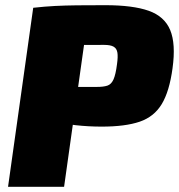

<svg xmlns="http://www.w3.org/2000/svg" viewBox="-20 -720 690 740"><path d="M386 -700Q492 -700 553 -678.5Q614 -657 636 -604Q658 -551 645 -457Q633 -368 603.5 -319Q574 -270 518.5 -251Q463 -232 372 -232Q321 -232 271.5 -237.5Q222 -243 179.5 -252Q137 -261 107 -271Q77 -281 66 -289L72 -385Q140 -385 213 -385Q286 -385 353 -385Q379 -385 394 -390Q409 -395 417.5 -414Q426 -433 431 -473Q435 -501 432.5 -517Q430 -533 418 -540Q406 -547 381 -547Q278 -547 206.5 -545.5Q135 -544 110 -541L108 -690Q153 -695 192 -697Q231 -699 276.5 -699.5Q322 -700 386 -700ZM324 -690 227 0H11L108 -690Z"/></svg>

Font: Exo 2 Black
Style: Italic
Weight: 900
Italic angle: -8°
Designer: Natanael Gama
Foundry: Natanael Gama
Version: Version 2.010